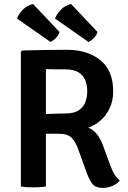

<svg xmlns="http://www.w3.org/2000/svg" viewBox="-20 -938 646 966"><path d="M549.5 -478Q549.5 -431 532 -394Q514.5 -357 485.8 -332Q457 -307 424 -295.5Q450 -286 468 -262.2Q486 -238.5 497.5 -208L536 -103.5Q546 -76 557 -59Q568 -42 582.5 -30.5Q570.5 -13 546.2 -2.8Q522 7.5 497.5 7.5Q462 7.5 446 -11.5Q430 -30.5 416.5 -68L372 -191Q361 -222.5 341.2 -243.8Q321.5 -265 277.5 -265H211V0Q196 3 178.8 3.8Q161.5 4.5 147.5 4.5Q135 4.5 117.2 3.8Q99.5 3 85 0V-677.5L91.5 -684Q151 -685.5 207 -686.5Q263 -687.5 316.5 -687.5Q420.5 -687.5 485 -635.2Q549.5 -583 549.5 -478ZM211 -590V-364.5Q238.5 -365.5 265.2 -366.2Q292 -367 307.5 -367Q352.5 -367 376.5 -383.2Q400.5 -399.5 409.8 -425Q419 -450.5 419 -478Q419 -506.5 409.8 -532Q400.5 -557.5 376.5 -573.2Q352.5 -589 307.5 -589Q288.5 -589 261.8 -589.2Q235 -589.5 211 -590ZM146 -918 279.5 -777Q275 -761.5 261.5 -747.2Q248 -733 234 -727L65.5 -844.5Q75 -869.5 95.5 -890Q116 -910.5 146 -918ZM337.5 -918 470.5 -777Q466.5 -762 453 -747.5Q439.5 -733 425 -727L257 -844.5Q266.5 -869.5 287 -890Q307.5 -910.5 337.5 -918Z"/></svg>

Font: Signika Negative SemiBold
Style: Regular
Weight: 600
Designer: Anna Giedryś
Foundry: Anna Giedryś
Version: Version 2.000; ttfautohint (v1.8.3) -l 8 -r 50 -G 200 -x 9 -